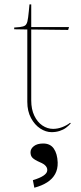

<svg xmlns="http://www.w3.org/2000/svg" viewBox="-20 -595 369 879"><path d="M105 -129V-460L45 -461V-469L70 -471Q87 -473 94.5 -478Q102 -483 105.5 -497Q109 -511 112 -544L115 -575H123V-471H296L292 -458L123 -460V-135Q123 -95 137 -65.5Q151 -36 174 -20.5Q197 -5 223 -5Q244 -5 265 -13Q286 -21 301 -33L304 -30Q294 -19 282 -10Q270 -1 253 4.5Q236 10 216 10Q190 10 164.5 -6.5Q139 -23 122 -54.5Q105 -86 105 -129ZM196 187.5Q200.2 162.9 162 147.4Q138 136.8 128.9 127.6Q119.7 118.5 119.7 102.2Q119.7 86 135.1 74Q150.4 62 177.8 62Q210.1 62 226.3 85.3Q242.5 108.6 244.1 148.8Q244.9 179.1 232.5 201.7Q220.1 224.2 196 239.7Q172 255.2 137.2 264.4L130.5 229.9Q162.9 220 178.6 209.4Q194.4 198.8 196 187.5Z"/></svg>

Font: TMT Limkin
Style: Regular
Weight: 400
Designer: Gabriel Drozdov
Version: Version 1.000;Glyphs 3.1.2 (3151)